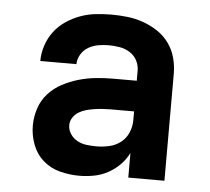

<svg xmlns="http://www.w3.org/2000/svg" viewBox="-44 -575 688 630"><g transform="rotate(5 300.0 -260.0)"><path d="M239 8Q207 8 175.5 0Q144 -8 120 -29Q96 -50 84.5 -80.5Q73 -111 73 -143Q73 -171 82 -199Q91 -227 110.5 -248.5Q130 -270 155.5 -283.5Q181 -297 208.5 -305Q236 -313 264.5 -316Q293 -319 322 -319H400V-352Q400 -370 391.5 -386Q383 -402 367.5 -411.5Q352 -421 334 -424Q316 -427 298 -427Q281 -427 264 -424Q247 -421 232 -412.5Q217 -404 207.5 -388.5Q198 -373 198 -356H79Q79 -356 79 -356Q79 -356 79 -356Q79 -382 87.5 -407.5Q96 -433 111.5 -453.5Q127 -474 149 -489Q171 -504 195.5 -513Q220 -522 246 -525Q272 -528 298 -528Q325 -528 351.5 -525Q378 -522 403.5 -513Q429 -504 451.5 -489Q474 -474 489.5 -452.5Q505 -431 512 -405Q519 -379 519 -352V0H400V-81Q389 -59 371.5 -41.5Q354 -24 332.5 -12.5Q311 -1 287 3.5Q263 8 239 8ZM286 -93Q307 -93 328 -97.5Q349 -102 366 -115Q383 -128 391.5 -148Q400 -168 400 -189V-218H322Q309 -218 295.5 -217Q282 -216 269 -214Q256 -212 243 -208.5Q230 -205 218.5 -198Q207 -191 199.5 -179.5Q192 -168 192 -155Q192 -139 201 -125.5Q210 -112 224 -104.5Q238 -97 254 -95Q270 -93 286 -93Z"/></g></svg>

Font: Iosevka Custom Extended
Style: Bold
Weight: 700
Width: 7
Monospace: yes
Designer: Belleve Invis
Foundry: Belleve Invis
Version: Version 11.2.4; ttfautohint (v1.8.4)